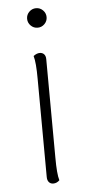

<svg xmlns="http://www.w3.org/2000/svg" viewBox="-52 -724 355 765"><g transform="rotate(-5 125.5 -342.0)"><path d="M83 -654Q83 -670 94.5 -681.5Q106 -693 122 -693Q138 -693 149.5 -681.5Q161 -670 161 -654Q161 -638 149.5 -626.5Q138 -615 122 -615Q106 -615 94.5 -626.5Q83 -638 83 -654ZM155 -2Q144 9 130 9Q119 9 112.5 1.5Q106 -6 106 -19L104 -412Q104 -477 96 -504Q109 -514 121 -514Q132 -514 138.5 -507Q145 -500 145 -487L147 -94Q147 -27 155 -2Z"/></g></svg>

Font: Arima Madurai ExtraLight
Style: Regular
Weight: 275
Designer: Joana Correia and Natanael Gama
Foundry: NDISCOVER
Version: Version 1.020